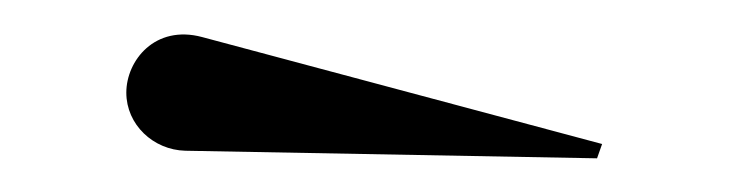

<svg xmlns="http://www.w3.org/2000/svg" viewBox="-20 -810 434 114"><path d="M90 -720.5 334.5 -716 337.5 -724.5 100 -788C72 -795.5 55 -774 55 -755C55 -736 71 -721 90 -720.5Z"/></svg>

Font: Bodoni* 24
Style: Regular
Weight: 400
Version: Version 2.3